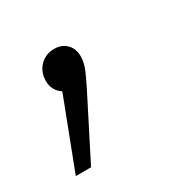

<svg xmlns="http://www.w3.org/2000/svg" viewBox="-87 -129 332 338"><g transform="rotate(-30 78.5 39.5)"><path d="M93 -32Q93 -22 89 -11Q85 0 74 22L11 146H-20L34 5Q18 -6 18 -25Q18 -43 29.5 -55Q41 -67 59 -67Q74 -67 83.5 -57.5Q93 -48 93 -32Z"/></g></svg>

Font: Fira Sans Extra Condensed ExtraLight
Style: Italic
Weight: 275
Width: 3
Italic angle: -8°
Designer: Carrois Corporate & Edenspiekermann AG
Foundry: Carrois Corporate GbR & Edenspiekermann AG
Version: Version 4.203